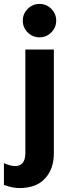

<svg xmlns="http://www.w3.org/2000/svg" viewBox="-60 -759 354 977"><path d="M201 -714Q226 -689 226 -654Q226 -619 201 -594Q176 -569 141 -569Q106 -569 81 -594Q56 -619 56 -654Q56 -689 81 -714Q106 -739 141 -739Q176 -739 201 -714ZM214 21Q214 101 169 149.5Q124 198 39 198Q4 198 -40 182V71Q-7 86 17 86Q69 86 69 19V-507H214Z"/></svg>

Font: Hind Colombo
Style: Bold
Weight: 700
Designer: Jyotish Sonowal, Aditi Pimprikar
Foundry: Indian Type Foundry
Version: Version 1.000;PS 1.0;hotconv 1.0.86;makeotf.lib2.5.63406; tt